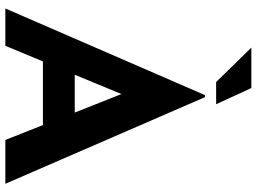

<svg xmlns="http://www.w3.org/2000/svg" viewBox="-144 -840 983 736"><g transform="rotate(90 348.0 -471.5)"><path d="M12 0 344 -765H352L684 0H516L459 -144H215L155 0ZM266 -266H411L340 -445ZM162 -943H317L379 -808H294Z"/></g></svg>

Font: Synthetic
Style: Bold
Weight: 700
Designer: Santiago Orozco
Foundry: Typemade
Version: Version 2.000; ttfautohint (v1.8.4.7-5d5b)